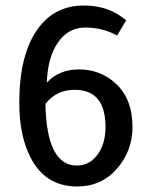

<svg xmlns="http://www.w3.org/2000/svg" viewBox="-20 -665 551 697"><path d="M150 -365Q194 -413 267 -413Q345 -413 401 -361Q461 -305 461 -204Q461 -117 404 -52Q348 12 260 12Q143 12 89 -97Q50 -175 50 -292Q50 -467 117 -560Q178 -645 285 -645Q376 -645 438 -591L405 -536Q353 -565 289 -565Q228 -565 190.5 -511Q153 -457 150 -365ZM145 -288Q149 -64 259 -64Q305 -64 334 -103.5Q363 -143 363 -204Q363 -339 251 -339Q185 -339 145 -288Z"/></svg>

Font: TajawalTap Med
Style: Regular
Weight: 500
Designer: Boutros Fonts
Foundry: Created by Boutros International 2017
Version: Version 2.700